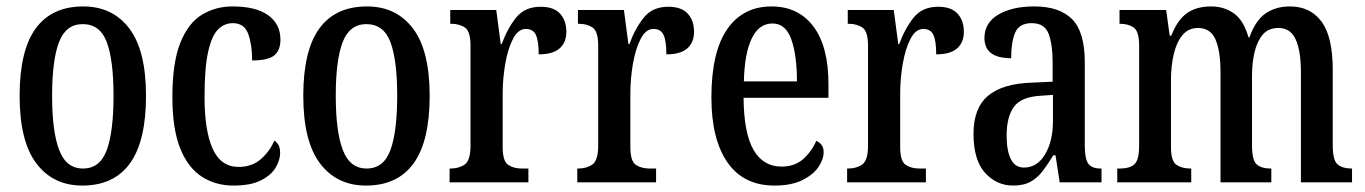

<svg xmlns="http://www.w3.org/2000/svg" viewBox="-20 -567 4245 597"><path d="M236 10Q145 10 93 -59Q41 -128 41 -269Q41 -410 91 -478.5Q141 -547 239 -547Q330 -547 382 -478.5Q434 -410 434 -269Q434 -128 384 -59Q334 10 236 10ZM238 -43Q291 -43 312 -100.5Q333 -158 333 -269Q333 -380 312 -436Q291 -492 237 -492Q185 -492 163.5 -436Q142 -380 142 -269Q142 -158 164 -100.5Q186 -43 238 -43Z M706 10Q650 10 607 -18Q564 -46 540 -106.5Q516 -167 516 -265Q516 -372 540.5 -433.5Q565 -495 607.5 -521Q650 -547 703 -547Q776 -547 814 -519.5Q852 -492 852 -444Q852 -410 832.5 -394.5Q813 -379 764 -379Q764 -427 752 -461Q740 -495 704 -495Q677 -495 657.5 -475Q638 -455 627 -405Q616 -355 616 -266Q616 -160 641.5 -104Q667 -48 722 -48Q764 -48 792 -73Q820 -98 833 -130Q842 -124 846.5 -115Q851 -106 851 -91Q851 -70 837.5 -46.5Q824 -23 792 -6.5Q760 10 706 10Z M1118 10Q1027 10 975 -59Q923 -128 923 -269Q923 -410 973 -478.5Q1023 -547 1121 -547Q1212 -547 1264 -478.5Q1316 -410 1316 -269Q1316 -128 1266 -59Q1216 10 1118 10ZM1120 -43Q1173 -43 1194 -100.5Q1215 -158 1215 -269Q1215 -380 1194 -436Q1173 -492 1119 -492Q1067 -492 1045.5 -436Q1024 -380 1024 -269Q1024 -158 1046 -100.5Q1068 -43 1120 -43Z M1378 0V-43H1381Q1407 -43 1425 -55.5Q1443 -68 1443 -115V-425Q1443 -469 1426 -481Q1409 -493 1383 -493H1380V-536H1523L1537 -430H1540Q1558 -479 1585 -512.5Q1612 -546 1661 -546Q1702 -546 1721.5 -524.5Q1741 -503 1741 -468Q1741 -435 1720 -416.5Q1699 -398 1655 -398Q1655 -439 1646.5 -458Q1638 -477 1615 -477Q1591 -477 1575 -446Q1559 -415 1551 -368.5Q1543 -322 1543 -276V-110Q1543 -66 1560 -54.5Q1577 -43 1603 -43H1623V0Z M1775 0V-43H1778Q1804 -43 1822 -55.5Q1840 -68 1840 -115V-425Q1840 -469 1823 -481Q1806 -493 1780 -493H1777V-536H1920L1934 -430H1937Q1955 -479 1982 -512.5Q2009 -546 2058 -546Q2099 -546 2118.5 -524.5Q2138 -503 2138 -468Q2138 -435 2117 -416.5Q2096 -398 2052 -398Q2052 -439 2043.5 -458Q2035 -477 2012 -477Q1988 -477 1972 -446Q1956 -415 1948 -368.5Q1940 -322 1940 -276V-110Q1940 -66 1957 -54.5Q1974 -43 2000 -43H2020V0Z M2388 10Q2292 10 2242 -62Q2192 -134 2192 -264Q2192 -405 2241 -476Q2290 -547 2379 -547Q2462 -547 2509 -485Q2556 -423 2556 -305V-263H2292Q2293 -153 2323 -101Q2353 -49 2410 -49Q2451 -49 2477.5 -72.5Q2504 -96 2518 -129Q2528 -125 2534.5 -116.5Q2541 -108 2541 -94Q2541 -72 2525 -48Q2509 -24 2475 -7Q2441 10 2388 10ZM2458 -314Q2458 -395 2440.5 -444.5Q2423 -494 2382 -494Q2340 -494 2317.5 -447.5Q2295 -401 2293 -314Z M2614 0V-43H2617Q2643 -43 2661 -55.5Q2679 -68 2679 -115V-425Q2679 -469 2662 -481Q2645 -493 2619 -493H2616V-536H2759L2773 -430H2776Q2794 -479 2821 -512.5Q2848 -546 2897 -546Q2938 -546 2957.5 -524.5Q2977 -503 2977 -468Q2977 -435 2956 -416.5Q2935 -398 2891 -398Q2891 -439 2882.5 -458Q2874 -477 2851 -477Q2827 -477 2811 -446Q2795 -415 2787 -368.5Q2779 -322 2779 -276V-110Q2779 -66 2796 -54.5Q2813 -43 2839 -43H2859V0Z M3130 10Q3079 10 3043 -29.5Q3007 -69 3007 -151Q3007 -231 3052 -269Q3097 -307 3188 -310L3253 -313V-373Q3253 -429 3240.5 -462Q3228 -495 3188 -495Q3149 -495 3136.5 -465.5Q3124 -436 3124 -386Q3041 -386 3041 -449Q3041 -496 3084 -521.5Q3127 -547 3196 -547Q3274 -547 3313.5 -507.5Q3353 -468 3353 -373V-115Q3353 -73 3364 -58Q3375 -43 3402 -43H3405V0H3275L3262 -84H3255Q3238 -56 3222 -35Q3206 -14 3184.5 -2Q3163 10 3130 10ZM3164 -46Q3205 -46 3229.5 -87Q3254 -128 3254 -191V-272L3212 -269Q3154 -265 3132 -234Q3110 -203 3110 -145Q3110 -99 3123 -72.5Q3136 -46 3164 -46Z M3454 0V-43H3464Q3491 -43 3506.5 -55.5Q3522 -68 3522 -115V-425Q3522 -469 3505.5 -481Q3489 -493 3463 -493H3461V-536H3606L3617 -456H3622Q3641 -505 3670.5 -526Q3700 -547 3746 -547Q3786 -547 3816.5 -525.5Q3847 -504 3862 -451H3865Q3884 -504 3915.5 -525.5Q3947 -547 3991 -547Q4054 -547 4089 -500Q4124 -453 4124 -350V-115Q4124 -68 4139.5 -55.5Q4155 -43 4182 -43H4184V0H4025V-343Q4025 -408 4009 -444Q3993 -480 3955 -480Q3924 -480 3906.5 -459.5Q3889 -439 3881 -405.5Q3873 -372 3873 -332V-115Q3873 -68 3888 -55.5Q3903 -43 3930 -43H3933V0H3775V-343Q3775 -408 3759.5 -444Q3744 -480 3705 -480Q3675 -480 3656.5 -457.5Q3638 -435 3629.5 -398Q3621 -361 3621 -319V-110Q3621 -66 3638 -54.5Q3655 -43 3682 -43H3684V0Z"/></svg>

Font: Noto Serif Hebrew ExtraCondensed Medium
Style: Regular
Weight: 500
Width: 2
Designer: Monotype Design Team
Foundry: Monotype Imaging Inc.
Version: Version 2.004; ttfautohint (v1.8.4.7-5d5b)